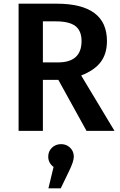

<svg xmlns="http://www.w3.org/2000/svg" viewBox="-20 -711 651 1043"><path d="M421 -301 602 0H450L297 -277H213V0H81V-691H287Q561 -691 561 -488Q561 -419 527 -374Q493 -329 421 -301ZM213 -595V-372H295Q423 -372 423 -488Q423 -544 389.5 -569.5Q356 -595 284 -595ZM312 72Q341 72 361 91.5Q381 111 381 140Q381 166 354 221L310 312H243L271 196Q242 174 242 140Q242 111 262 91.5Q282 72 312 72Z"/></svg>

Font: FiraGO Medium
Style: Regular
Weight: 500
Designer: bBox Type
Foundry: bBox Type GmbH
Version: Version 1.001;PS 001.001;hotconv 1.0.88;makeotf.lib2.5.64775